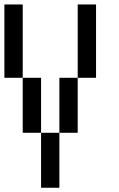

<svg xmlns="http://www.w3.org/2000/svg" viewBox="-20 -937 540 873"><path d="M83.3 -916.7V-583.3H0V-916.7ZM83.3 -333.3V-583.3H166.7V-333.3ZM166.7 -83.3V-333.3H250V-83.3ZM250 -333.3V-583.3H333.3V-333.3ZM416.7 -916.7V-583.3H333.3V-916.7Z"/></svg>

Font: GalmuriMono11 Regular
Style: Regular
Weight: 400
Designer: Lee Minseo (quiple)
Version: Version 2.399;hotconv 1.1.1;makeotfexe 2.6.0 DEVELOPMENT